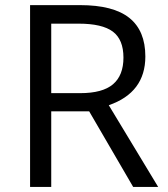

<svg xmlns="http://www.w3.org/2000/svg" viewBox="-20 -734 658 754"><path d="M181.2 -296.9V0H98.1V-713.9H293.9Q425.3 -713.9 488 -663.6Q550.8 -613.3 550.8 -512.2Q550.8 -370.6 407.2 -320.8L601.1 0H502.9L330.1 -296.9ZM181.2 -368.2H294.9Q382.8 -368.2 423.8 -403.1Q464.8 -438 464.8 -507.8Q464.8 -578.6 423.1 -609.9Q381.3 -641.1 289.1 -641.1H181.2Z"/></svg>

Font: f0_46825 
Style: Regular
Weight: 400
Foundry: Ascender Corporation
Version: Version 1.10